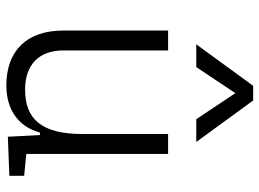

<svg xmlns="http://www.w3.org/2000/svg" viewBox="-130 -706 845 626"><g transform="rotate(90 293.0 -392.5)"><path d="M258.3 9.8C336.9 9.8 393.1 -29.8 411.6 -99.6H419.9L425.3 4.9L552.7 0V-48.3L481.4 -55.2V-517.6H416.5V-239.3C416.5 -103.5 366.7 -51.3 271.5 -51.3C191.4 -51.3 144 -95.7 144 -175.8V-517.6H79.1V-175.8C79.1 -57.6 144 9.8 258.3 9.8ZM124 -609.4H198.2L283.2 -736.8L368.2 -609.4H442.4L307.1 -794.9H259.3Z"/></g></svg>

Font: Cascadia Mono NF Light
Style: Regular
Weight: 300
Monospace: yes
Designer: Aaron Bell
Foundry: Saja Typeworks
Version: Version 2404.023